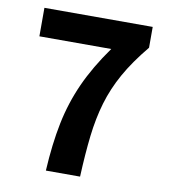

<svg xmlns="http://www.w3.org/2000/svg" viewBox="-74 -700 672 763"><g transform="rotate(10 261.5 -318.0)"><path d="M162 0Q168 -108 185.5 -194Q203 -280 238.5 -358.5Q274 -437 334 -521H44V-636H481V-552Q425 -484 391.5 -424Q358 -364 339.5 -301.5Q321 -239 312.5 -166Q304 -93 300 0Z"/></g></svg>

Font: Assistant ExtraLight
Style: Bold
Weight: 700
Version: Version 3.000